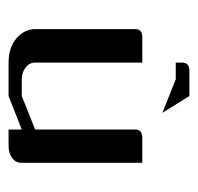

<svg xmlns="http://www.w3.org/2000/svg" viewBox="-27 -435 462 448"><g transform="rotate(90 204.0 -211.0)"><path d="M126 -390.1V-404.8Q126 -421.9 145 -421.9H204.1L243.2 -358.9L165 -390.1ZM47.9 -62V-295.9Q47.9 -312 66.9 -312H126V-62Q126 -48.8 137.2 -40Q148.9 -30.8 165 -30.8H204.1L282.2 -62V-295.9Q282.2 -312 301.8 -312H359.9V-30.8Q359.9 -16.6 349.1 -8.8Q337.4 0 320.8 0H282.2V-30.8L204.1 0H126Q91.3 0 69.8 -18.1Q47.9 -37.1 47.9 -62Z"/></g></svg>

Font: Hhenum
Style: Regular
Weight: 400
Designer: T. Christopher White
Version: Version 1.0